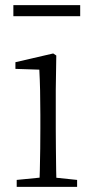

<svg xmlns="http://www.w3.org/2000/svg" viewBox="-20 -727 365 747"><path d="M45 0V-27L156 -38H175L280 -27V0ZM133 0Q134 -24 135 -64.5Q136 -105 136.5 -149Q137 -193 137 -226V-281Q137 -332 136 -375Q135 -418 133 -456L40 -459V-485L187 -519L199 -511L197 -377V-226Q197 -193 197.5 -149Q198 -105 198.5 -64.5Q199 -24 200 0ZM32 -664V-707H292V-664Z"/></svg>

Font: Noto Serif SC
Style: Regular
Weight: 200
Designer: Ryoko NISHIZUKA 西塚涼子 (kana & ideographs); Frank Grießhammer (Latin, Greek & Cyrillic); Wenlong ZHANG 张文龙 (bopomofo); San
Foundry: Adobe
Version: Version 2.001;hotconv 1.1.0;makeotfexe 2.6.0